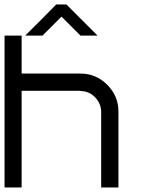

<svg xmlns="http://www.w3.org/2000/svg" viewBox="-20 -823 707 843"><path d="M424.2 0V-333.3Q423.3 -369.2 397.1 -396.2Q370.8 -423.3 333.3 -423.3V-424.2H75V0H0V-666.7H75V-500H333.3Q401.7 -500 450.8 -450.8Q500 -401.7 500 -333.3V0ZM271.7 -803.3 408.3 -666.7H333.3L250 -750L166.7 -666.7H90.8Q174.2 -749.2 226.7 -803.3Z"/></svg>

Font: 0xA000-Squareish-Mono
Style: Squareish-Mono
Weight: 400
Version: Version 0.1